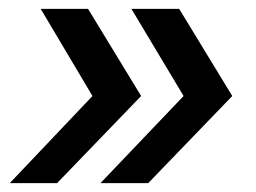

<svg xmlns="http://www.w3.org/2000/svg" viewBox="-20 -477 578 434"><path d="M189 -260 72 -457H179L299 -260L109 -63H2ZM395 -260 277 -457H385L505 -260L315 -63H207Z"/></svg>

Font: Sarabun Medium
Style: Italic
Weight: 500
Italic angle: -10°
Designer: Suppakit Chalermlarp | Katatrad Co.,Ltd.
Foundry: Cadson Demak Co.,Ltd.
Version: Version 1.000; ttfautohint (v1.6)